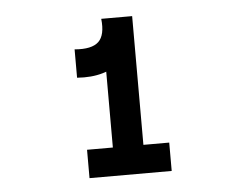

<svg xmlns="http://www.w3.org/2000/svg" viewBox="-39 -897 679 526"><g transform="rotate(-5 300.0 -634.0)"><path d="M177 -695V-773Q224 -769 243 -787Q262 -805 257 -850H341Q347 -775 302 -732Q257 -689 177 -695ZM187 -418V-496H413V-418ZM258 -433V-850H342V-433Z"/></g></svg>

Font: Victor Mono
Style: Bold
Weight: 700
Monospace: yes
Designer: Rune Bjørnerås
Version: Version 1.561;gftools[0.9.30]